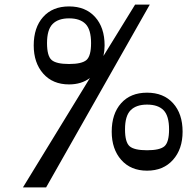

<svg xmlns="http://www.w3.org/2000/svg" viewBox="-20 -772 841 837"><path d="M569 -752H633L181 45H80L372 -432Q335 -404 281 -404Q210 -404 168.5 -451Q127 -498 127 -574Q127 -652 168 -698Q209 -744 281 -744Q353 -744 394.5 -698Q436 -652 436 -574Q436 -551 431 -528ZM377 -584Q377 -643 353 -667.5Q329 -692 281 -692Q234 -692 209.5 -667.5Q185 -643 185 -584Q185 -528 205 -510.5Q225 -493 281 -493Q337 -493 357 -510.5Q377 -528 377 -584ZM776 -198Q776 -122 734 -75Q692 -28 621 -28Q550 -28 508.5 -75Q467 -122 467 -198Q467 -276 508 -322Q549 -368 621 -368Q693 -368 734.5 -322Q776 -276 776 -198ZM717 -208Q717 -267 693 -291.5Q669 -316 621 -316Q574 -316 549.5 -291.5Q525 -267 525 -208Q525 -152 545 -134.5Q565 -117 621 -117Q677 -117 697 -134.5Q717 -152 717 -208Z"/></svg>

Font: OpenDyslexic
Style: Regular
Weight: 400
Designer: Abbie Gonzalez
Version: Version 0.920;hotconv 1.0.109;makeotfexe 2.5.65596